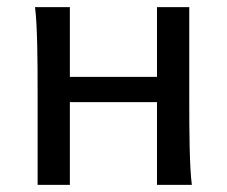

<svg xmlns="http://www.w3.org/2000/svg" viewBox="-20 -518 636 538"><path d="M85.4 -258.8Q85.4 -294.4 85.2 -329.1Q85 -363.8 84.2 -394.8Q83.5 -425.8 82 -452.4Q80.6 -479 78.1 -498H175.8V-302.7H419.9V-498H510.3V-239.3Q510.3 -203.6 510.5 -168.9Q510.7 -134.3 511.5 -103Q512.2 -71.8 513.7 -45.4Q515.1 -19 517.6 0H419.9V-231.9H175.8V0H85.4Z"/></svg>

Font: Andika
Style: Regular
Weight: 400
Designer: Victor Gaultney, Annie Olsen, Julie Remington, Don Collingsworth, Eric Hays
Foundry: SIL International
Version: Version 1.001